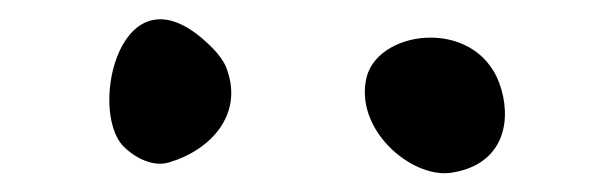

<svg xmlns="http://www.w3.org/2000/svg" viewBox="-20 -875 630 201"><path d="M197 -830C107 -914 72 -761 109 -722C122 -709 141 -700 157 -705C201 -718 234 -755 218 -801C214 -815 200 -827 197 -830ZM505 -781C484 -857 378 -846 364 -795C350 -740 410 -689 451 -694C503 -701 516 -742 505 -781Z"/></svg>

Font: Carybe
Style: Regular
Weight: 400
Designer: Genilson Lima Santos
Foundry: Genilson Lima Santos
Version: Version 1.010;PS 001.010;hotconv 1.0.70;makeotf.lib2.5.58329